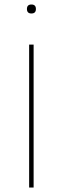

<svg xmlns="http://www.w3.org/2000/svg" viewBox="-20 -836 280 856"><path d="M100.1 -795.9Q100.1 -815.9 120.1 -815.9Q140.1 -815.9 140.1 -795.9Q140.1 -775.9 120.1 -775.9Q100.1 -775.9 100.1 -795.9ZM109.9 0V-637.2H129.9V0Z"/></svg>

Font: Datalegreya
Style: Thin
Weight: 250
Designer: Figs Lab
Foundry: Figs Lab
Version: Version 1.002;PS 001.002;hotconv 1.0.70;makeotf.lib2.5.58329